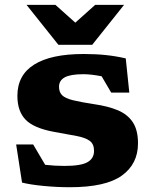

<svg xmlns="http://www.w3.org/2000/svg" viewBox="-20 -752 624 784"><path d="M321.5 -531.5Q371 -531.5 411.8 -527.2Q452.5 -523 493.5 -513.5L508 -374H434L395 -440.5Q351.5 -449 320.5 -449Q268 -449 244.5 -436.2Q221 -423.5 221 -397.5Q221 -375.5 233.8 -363Q246.5 -350.5 277.8 -342.8Q309 -335 365 -326.5Q421 -318.5 461 -301.8Q501 -285 522.2 -253Q543.5 -221 543.5 -166.5Q543.5 -82.5 477.5 -35Q411.5 12.5 265.5 12.5Q211.5 12.5 157.5 7.2Q103.5 2 70 -6.5L46 -162H115.5L164.5 -79Q204 -74.5 243 -74.5Q310.5 -74.5 337.2 -89.8Q364 -105 364 -136Q364 -164 346.2 -177Q328.5 -190 292.5 -196.8Q256.5 -203.5 201 -213.5Q118.5 -228.5 84.8 -263Q51 -297.5 51 -360.5Q51 -445.5 119.8 -488.5Q188.5 -531.5 321.5 -531.5ZM486.5 -732 356.5 -569H218.5L88.5 -732H206.5L287.5 -659.5L368.5 -732Z"/></svg>

Font: Newsreader Caption
Style: Bold
Weight: 700
Designer: Hugues Gentile
Foundry: Production Type
Version: Version 1.001